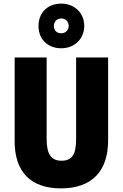

<svg xmlns="http://www.w3.org/2000/svg" viewBox="-20 -1032 679 1062"><path d="M319 -765C393 -765 446 -818 446 -889C446 -960 392 -1012 319 -1012C243 -1012 193 -962 193 -888C193 -816 243 -765 319 -765ZM319 -848C292 -848 278 -865 278 -889C278 -913 296 -930 319 -930C342 -930 360 -913 360 -889C360 -865 342 -848 319 -848ZM578 -255V-714H401V-262C401 -175 377 -143 320 -143C266 -143 238 -176 238 -261V-714H61V-251C61 -79 152 10 317 10C488 10 578 -85 578 -255Z"/></svg>

Font: Noto Sans Devanagari UI Condensed Black
Style: Regular
Weight: 900
Width: 3
Designer: Jelle Bosma - Monotype Design Team
Foundry: Monotype Imaging Inc.
Version: Version 2.004